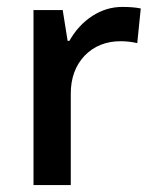

<svg xmlns="http://www.w3.org/2000/svg" viewBox="-20 -532 442 552"><path d="M331.6 -512.1Q364 -512.1 384.7 -507.6L374.6 -408Q350.9 -413.5 327.1 -413.5Q263.4 -413.5 223 -371.6Q183.5 -329.6 183.5 -262.9V0H76.3V-503H160.3L174.4 -414.6H179.5Q205.3 -460.1 245.4 -486.1Q285.6 -512.1 331.6 -512.1Z"/></svg>

Font: Khula SemiBold
Style: Regular
Weight: 600
Designer: Erin McLaughlin, Steve Matteson
Version: Version 1.002;PS 1.0;hotconv 1.0.72;makeotf.lib2.5.5900; ttf